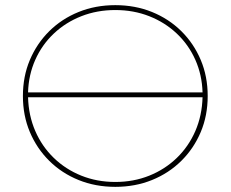

<svg xmlns="http://www.w3.org/2000/svg" viewBox="-20 -723 897 746"><path d="M428 3Q351 3 285.5 -23.5Q220 -50 171.5 -98Q123 -146 96 -210Q69 -274 69 -350Q69 -426 96 -490Q123 -554 171.5 -602Q220 -650 285.5 -676.5Q351 -703 428 -703Q505 -703 570.5 -676.5Q636 -650 684.5 -602Q733 -554 760 -490Q787 -426 787 -350Q787 -274 760 -210Q733 -146 684.5 -98Q636 -50 570.5 -23.5Q505 3 428 3ZM428 -16Q499 -16 560 -40.5Q621 -65 667 -109.5Q713 -154 739 -214Q765 -274 767 -345H89Q91 -274 117 -214Q143 -154 189 -109.5Q235 -65 296 -40.5Q357 -16 428 -16ZM89 -364H767Q765 -432 739 -490.5Q713 -549 667 -592.5Q621 -636 560 -660Q499 -684 428 -684Q357 -684 296 -660Q235 -636 189 -592.5Q143 -549 117 -490.5Q91 -432 89 -364Z"/></svg>

Font: Montserrat Thin Thin
Style: Regular
Weight: 250
Version: Version 9.000